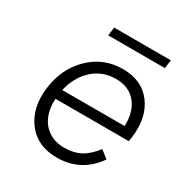

<svg xmlns="http://www.w3.org/2000/svg" viewBox="-158 -779 865 909"><g transform="rotate(30 274.5 -324.5)"><path d="M516 -659 510 -613H200L206 -659ZM539 -254Q537 -237 535 -228H134Q131 -175 148 -134.5Q165 -94 200.5 -71Q236 -48 287 -48Q336 -48 373.5 -68Q411 -88 445 -133L487 -100Q410 10 278 10Q171 10 115 -64Q59 -138 73 -250Q86 -362 160.5 -436Q235 -510 342 -510Q445 -510 499 -438.5Q553 -367 539 -254ZM336 -453Q262 -453 210.5 -405.5Q159 -358 141 -280H482Q485 -358 446.5 -405.5Q408 -453 336 -453Z"/></g></svg>

Font: Orkney Light
Style: LightItalic
Weight: 300
Designer: Samuel Oakes and Alfredo Marco Pradil
Foundry: Alfredo Marco Pradil
Version: 1.0; ttfautohint (v1.5)